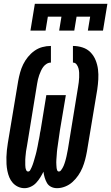

<svg xmlns="http://www.w3.org/2000/svg" viewBox="-20 -975 581 1003"><path d="M139 -815 162 -955H541L518 -815H439L451 -888H380L368 -815H289L301 -888H230L218 -815ZM278 8Q261 8 247 1Q233 -6 225.5 -19Q218 -32 213.5 -47Q209 -62 207 -78Q199 -62 190 -47.5Q181 -33 169 -20Q157 -7 140.5 0.5Q124 8 108 8Q90 8 74 0.5Q58 -7 46.5 -20Q35 -33 28.5 -49Q22 -65 18.5 -82.5Q15 -100 14 -118Q13 -136 13.5 -154.5Q14 -173 16 -191Q18 -209 21 -228L75 -552Q79 -574 85 -596Q91 -618 101 -638.5Q111 -659 126 -677.5Q141 -696 160 -709.5Q179 -723 201 -729Q223 -735 246 -735V-648Q234 -648 223.5 -641.5Q213 -635 206 -625.5Q199 -616 194 -605Q189 -594 185 -583Q181 -572 178.5 -561Q176 -550 174 -538L121 -213Q120 -206 118.5 -199Q117 -192 116 -184.5Q115 -177 114.5 -170Q114 -163 113 -156Q112 -149 112 -141.5Q112 -134 112 -127Q112 -120 112 -113Q112 -106 113 -99.5Q114 -93 117 -86Q120 -79 127 -79Q134 -79 138 -86.5Q142 -94 145 -100.5Q148 -107 150.5 -114Q153 -121 155 -127.5Q157 -134 159 -141Q161 -148 163 -155Q165 -162 167 -169Q169 -176 170.5 -183Q172 -190 173.5 -197Q175 -204 176.5 -211Q178 -218 179 -224.5Q180 -231 181.5 -238Q183 -245 184.5 -252Q186 -259 187 -266Q188 -273 189 -280Q190 -287 192 -294L222 -478H324L293 -294Q292 -287 291 -280Q290 -273 289 -266Q288 -259 287 -252Q286 -245 285 -238Q284 -231 283 -224Q282 -217 281 -210Q280 -203 279 -196Q278 -189 277.5 -182Q277 -175 276.5 -168Q276 -161 275.5 -154.5Q275 -148 274.5 -141Q274 -134 274 -127Q274 -120 274.5 -113Q275 -106 275.5 -99.5Q276 -93 278.5 -86Q281 -79 288 -79Q294 -79 298.5 -85Q303 -91 306.5 -97Q310 -103 312.5 -109Q315 -115 317 -121Q319 -127 321 -133.5Q323 -140 324.5 -146.5Q326 -153 327.5 -159Q329 -165 330 -171.5Q331 -178 332.5 -184Q334 -190 335 -197L388 -522Q390 -534 391.5 -546Q393 -558 393.5 -570.5Q394 -583 393.5 -595Q393 -607 390 -618Q387 -629 380 -638.5Q373 -648 361 -648V-735Q387 -735 411.5 -727Q436 -719 453 -701.5Q470 -684 479.5 -660.5Q489 -637 492 -612Q495 -587 493.5 -560.5Q492 -534 488 -507L434 -183Q430 -161 424.5 -140Q419 -119 410.5 -98.5Q402 -78 389 -59Q376 -40 359 -24.5Q342 -9 320.5 -0.5Q299 8 278 8Z"/></svg>

Font: Iosevka Gothic
Style: Bold Italic
Weight: 700
Italic angle: -9°
Monospace: yes
Designer: Belleve Invis
Foundry: Belleve Invis
Version: Version 15.5.1; ttfautohint (v1.8.4)